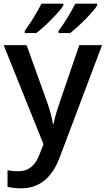

<svg xmlns="http://www.w3.org/2000/svg" viewBox="-20 -786 576 1046"><path d="M325 -756V-766H206Q165 -687 115 -618V-606H178Q216 -635 263.5 -683.5Q311 -732 325 -756ZM509 -756V-766H390Q375 -735 348 -690.5Q321 -646 299 -618V-606H362Q400 -635 447.5 -683.5Q495 -732 509 -756ZM197 51Q163 147 80 147Q46 147 21 141V232Q59 240 95 240Q242 240 305 72L536 -540H412Q303 -224 288 -176Q277 -139 272 -111H268Q261 -162 235 -234L125 -540H0L217 0Z"/></svg>

Font: OpenSansMMV
Style: Semibold
Weight: 600
Designer: Steve Matteson
Foundry: Ascender Corporation
Version: Version 6.000